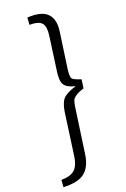

<svg xmlns="http://www.w3.org/2000/svg" viewBox="-197 -823 684 1043"><g transform="rotate(-20 144.5 -302.0)"><path d="M106 -727 109 -768Q191 -773 224.5 -739Q258 -705 248 -636L219 -432Q213 -386 221.5 -375.5Q230 -365 271 -352L264 -302Q240 -294 231.5 -290Q223 -286 211 -277.5Q199 -269 194.5 -257Q190 -245 187 -225L150 36Q140 107 101 138Q62 169 -22 165L-19 124Q34 124 58.5 101.5Q83 79 90 30L124 -216Q132 -268 152 -289.5Q172 -311 228 -328Q180 -339 165.5 -363Q151 -387 161 -447L187 -635Q194 -685 177 -706Q160 -727 106 -727Z"/></g></svg>

Font: Exo 2.0 Light
Style: Italic
Weight: 300
Italic angle: -8°
Designer: Natanael Gama
Version: Version 1.001;PS 001.001;hotconv 1.0.70;makeotf.lib2.5.58329